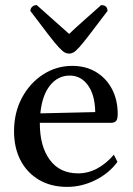

<svg xmlns="http://www.w3.org/2000/svg" viewBox="-20 -720 519 752"><path d="M243 12Q180 12 133 -15.5Q86 -43 60.5 -92Q35 -141 35 -206Q35 -279 66 -337Q97 -395 149 -428.5Q201 -462 263 -462Q316 -462 356 -438Q396 -414 418.5 -371.5Q441 -329 441 -273Q441 -252 434 -245.5Q427 -239 416 -239H136V-237Q136 -147 175 -94Q214 -41 286 -41Q325 -41 360.5 -60Q396 -79 426 -114L440 -86Q407 -41 353.5 -14.5Q300 12 243 12ZM253 -424Q207 -424 176 -385.5Q145 -347 138 -276L353 -281Q352 -348 324.5 -386Q297 -424 253 -424ZM251 -510Q242 -510 233.5 -514.5Q225 -519 210 -535Q195 -551 169 -585Q143 -619 99 -677Q99 -687 106 -693.5Q113 -700 124 -700Q171 -658 201.5 -631Q232 -604 251 -587Q268 -604 298.5 -631Q329 -658 376 -700Q401 -700 401 -677Q357 -619 331 -585Q305 -551 290.5 -535Q276 -519 267.5 -514.5Q259 -510 251 -510Z"/></svg>

Font: Petrona Medium
Style: Regular
Weight: 500
Designer: Ringo R. Seeber
Foundry: Ringo R. Seeber
Version: Version 2.001; ttfautohint (v1.8.3)